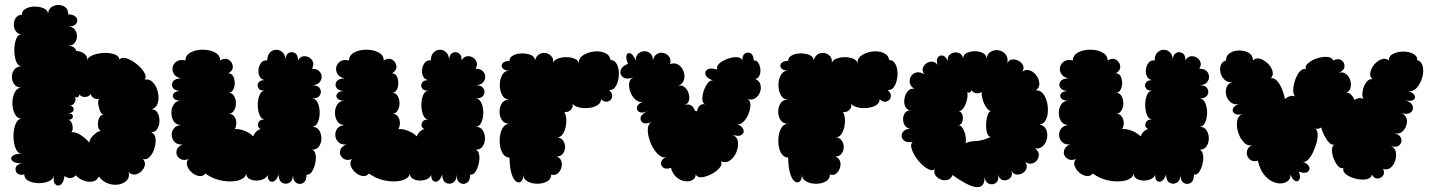

<svg xmlns="http://www.w3.org/2000/svg" viewBox="-20 -744 5900 791"><path d="M387 -17Q379 1 361 4Q343 7 323.5 -0.5Q304 -8 292 -22Q285 -13 272.5 -10.5Q260 -8 246 -19Q242 9 230 17Q218 25 208 15Q198 5 202 -21Q199 -5 180.5 3Q162 11 138.5 10.5Q115 10 97.5 1Q80 -8 80 -25Q59 -21 50 -31Q41 -41 45 -54Q49 -67 70 -71Q41 -71 31 -81Q21 -91 31 -101Q41 -111 70 -111Q56 -111 48 -125.5Q40 -140 37 -161.5Q34 -183 37 -204.5Q40 -226 48 -240.5Q56 -255 70 -255Q51 -255 41 -274.5Q31 -294 31 -319Q31 -344 41 -363.5Q51 -383 70 -383Q49 -383 39 -396.5Q29 -410 29 -427Q29 -444 39 -457.5Q49 -471 70 -471Q54 -471 46.5 -491Q39 -511 39 -537Q39 -563 46.5 -583Q54 -603 70 -603Q54 -603 45.5 -615Q37 -627 37 -643Q37 -659 45.5 -671Q54 -683 70 -683Q70 -699 86 -708Q102 -717 123.5 -717Q145 -717 161.5 -709Q178 -701 178 -685Q178 -704 190.5 -713.5Q203 -723 219.5 -723.5Q236 -724 248.5 -714.5Q261 -705 261 -685Q287 -684 295 -671Q303 -658 293.5 -646Q284 -634 259 -635Q278 -635 287.5 -623Q297 -611 297 -595Q297 -579 287.5 -567Q278 -555 259 -555Q276 -555 284.5 -548.5Q293 -542 294 -534Q311 -534 326 -523.5Q341 -513 339 -497Q344 -510 364.5 -517.5Q385 -525 409.5 -526Q434 -527 452.5 -520Q471 -513 472 -498Q481 -510 501.5 -503.5Q522 -497 542.5 -480.5Q563 -464 574 -446Q585 -428 576 -416Q596 -420 610.5 -404Q625 -388 630.5 -364Q636 -340 630 -319.5Q624 -299 604 -294Q621 -294 629 -279.5Q637 -265 637 -246Q637 -227 628 -213Q619 -199 602 -199Q618 -194 620.5 -175Q623 -156 616.5 -134Q610 -112 597 -98Q584 -84 569 -89Q580 -76 576.5 -62Q573 -48 561.5 -37.5Q550 -27 536 -25Q522 -23 510 -35Q515 -14 502.5 -1Q490 12 469 16Q448 20 425.5 12Q403 4 387 -17ZM258 -278Q273 -278 278 -271Q283 -264 278 -257Q273 -250 258 -250Q268 -251 273.5 -241Q279 -231 279.5 -218.5Q280 -206 274 -199Q285 -201 299.5 -194.5Q314 -188 327.5 -177Q341 -166 348 -156Q348 -170 365 -187Q382 -204 395 -204Q385 -211 383.5 -227.5Q382 -244 388.5 -258Q395 -272 408 -271Q399 -272 393 -285Q387 -298 385 -313.5Q383 -329 388 -338Q378 -333 367 -339.5Q356 -346 354 -357Q346 -345 330.5 -344.5Q315 -344 307 -355Q306 -347 301 -344Q296 -341 289 -345Q294 -334 287.5 -322Q281 -310 269 -309Q286 -304 283 -290.5Q280 -277 258 -278Z M826 -29Q815 -16 799 -19Q783 -22 769.5 -34Q756 -46 751 -61.5Q746 -77 757 -89Q739 -82 726.5 -87.5Q714 -93 709 -104.5Q704 -116 709.5 -129Q715 -142 733 -149Q712 -147 700.5 -158Q689 -169 687.5 -185Q686 -201 695.5 -214Q705 -227 726 -229Q706 -229 696 -244Q686 -259 686 -279Q686 -299 696 -314Q706 -329 726 -329Q703 -329 695.5 -339Q688 -349 695.5 -359Q703 -369 726 -369Q701 -369 692.5 -382Q684 -395 692.5 -408Q701 -421 726 -421Q704 -426 696 -440Q688 -454 691.5 -468.5Q695 -483 708.5 -491.5Q722 -500 744 -495Q744 -513 758.5 -523.5Q773 -534 794.5 -537.5Q816 -541 837 -537.5Q858 -534 872.5 -523.5Q887 -513 887 -495Q907 -507 922 -498Q937 -489 939 -471.5Q941 -454 921 -442Q934 -442 940.5 -430Q947 -418 947 -402Q947 -386 940.5 -374Q934 -362 921 -362Q936 -362 944 -349Q952 -336 952 -319Q952 -302 944 -288.5Q936 -275 921 -275Q936 -276 944.5 -265Q953 -254 953.5 -238.5Q954 -223 947 -212Q965 -214 987.5 -205Q1010 -196 1023 -182Q1027 -193 1035.5 -201.5Q1044 -210 1054 -212Q1039 -220 1043.5 -236Q1048 -252 1071 -252Q1057 -252 1049.5 -270Q1042 -288 1042 -311.5Q1042 -335 1049.5 -352.5Q1057 -370 1071 -370Q1051 -370 1044.5 -381Q1038 -392 1044.5 -403Q1051 -414 1071 -414Q1056 -416 1049.5 -429Q1043 -442 1045 -458Q1047 -474 1056 -485.5Q1065 -497 1081 -495Q1081 -517 1092.5 -528Q1104 -539 1118.5 -539Q1133 -539 1144.5 -528Q1156 -517 1156 -495Q1156 -518 1169 -525.5Q1182 -533 1195 -525.5Q1208 -518 1208 -495Q1216 -510 1229 -512Q1242 -514 1253.5 -507.5Q1265 -501 1269.5 -488.5Q1274 -476 1265 -461Q1285 -461 1295 -451Q1305 -441 1305 -427.5Q1305 -414 1295 -403.5Q1285 -393 1265 -393Q1290 -393 1298 -379.5Q1306 -366 1298 -352Q1290 -338 1265 -338Q1281 -338 1289 -320.5Q1297 -303 1297 -280Q1297 -257 1289 -239.5Q1281 -222 1265 -222Q1285 -222 1294.5 -207.5Q1304 -193 1304 -174Q1304 -155 1294.5 -141Q1285 -127 1265 -127Q1277 -124 1280 -107.5Q1283 -91 1278.5 -70.5Q1274 -50 1264.5 -36Q1255 -22 1243 -25Q1243 1 1229 9.5Q1215 18 1201 9.5Q1187 1 1187 -25Q1187 0 1172.5 8.5Q1158 17 1143 9Q1128 1 1128 -25Q1121 -4 1110 2Q1099 8 1090.5 1Q1082 -6 1083 -23Q1075 -7 1053.5 -2Q1032 3 1013 -4.5Q994 -12 994 -32Q995 -18 980 -8.5Q965 1 939.5 3Q914 5 884 -2Q854 -9 826 -29Z M1500 -29Q1489 -16 1473 -19Q1457 -22 1443.5 -34Q1430 -46 1425 -61.5Q1420 -77 1431 -89Q1413 -82 1400.5 -87.5Q1388 -93 1383 -104.5Q1378 -116 1383.5 -129Q1389 -142 1407 -149Q1386 -147 1374.5 -158Q1363 -169 1361.5 -185Q1360 -201 1369.5 -214Q1379 -227 1400 -229Q1380 -229 1370 -244Q1360 -259 1360 -279Q1360 -299 1370 -314Q1380 -329 1400 -329Q1377 -329 1369.5 -339Q1362 -349 1369.5 -359Q1377 -369 1400 -369Q1375 -369 1366.5 -382Q1358 -395 1366.5 -408Q1375 -421 1400 -421Q1378 -426 1370 -440Q1362 -454 1365.5 -468.5Q1369 -483 1382.5 -491.5Q1396 -500 1418 -495Q1418 -513 1432.5 -523.5Q1447 -534 1468.5 -537.5Q1490 -541 1511 -537.5Q1532 -534 1546.5 -523.5Q1561 -513 1561 -495Q1581 -507 1596 -498Q1611 -489 1613 -471.5Q1615 -454 1595 -442Q1608 -442 1614.5 -430Q1621 -418 1621 -402Q1621 -386 1614.5 -374Q1608 -362 1595 -362Q1610 -362 1618 -349Q1626 -336 1626 -319Q1626 -302 1618 -288.5Q1610 -275 1595 -275Q1610 -276 1618.5 -265Q1627 -254 1627.5 -238.5Q1628 -223 1621 -212Q1639 -214 1661.5 -205Q1684 -196 1697 -182Q1701 -193 1709.5 -201.5Q1718 -210 1728 -212Q1713 -220 1717.5 -236Q1722 -252 1745 -252Q1731 -252 1723.5 -270Q1716 -288 1716 -311.5Q1716 -335 1723.5 -352.5Q1731 -370 1745 -370Q1725 -370 1718.5 -381Q1712 -392 1718.5 -403Q1725 -414 1745 -414Q1730 -416 1723.5 -429Q1717 -442 1719 -458Q1721 -474 1730 -485.5Q1739 -497 1755 -495Q1755 -517 1766.5 -528Q1778 -539 1792.5 -539Q1807 -539 1818.5 -528Q1830 -517 1830 -495Q1830 -518 1843 -525.5Q1856 -533 1869 -525.5Q1882 -518 1882 -495Q1890 -510 1903 -512Q1916 -514 1927.5 -507.5Q1939 -501 1943.5 -488.5Q1948 -476 1939 -461Q1959 -461 1969 -451Q1979 -441 1979 -427.5Q1979 -414 1969 -403.5Q1959 -393 1939 -393Q1964 -393 1972 -379.5Q1980 -366 1972 -352Q1964 -338 1939 -338Q1955 -338 1963 -320.5Q1971 -303 1971 -280Q1971 -257 1963 -239.5Q1955 -222 1939 -222Q1959 -222 1968.5 -207.5Q1978 -193 1978 -174Q1978 -155 1968.5 -141Q1959 -127 1939 -127Q1951 -124 1954 -107.5Q1957 -91 1952.5 -70.5Q1948 -50 1938.5 -36Q1929 -22 1917 -25Q1917 1 1903 9.5Q1889 18 1875 9.5Q1861 1 1861 -25Q1861 0 1846.5 8.5Q1832 17 1817 9Q1802 1 1802 -25Q1795 -4 1784 2Q1773 8 1764.5 1Q1756 -6 1757 -23Q1749 -7 1727.5 -2Q1706 3 1687 -4.5Q1668 -12 1668 -32Q1669 -18 1654 -8.5Q1639 1 1613.5 3Q1588 5 1558 -2Q1528 -9 1500 -29Z M2079 -95Q2063 -95 2053 -109Q2043 -123 2040 -143.5Q2037 -164 2040 -185Q2043 -206 2053 -220Q2063 -234 2079 -234Q2058 -234 2048 -249Q2038 -264 2038 -284Q2038 -304 2048 -319Q2058 -334 2079 -334Q2059 -334 2049 -352Q2039 -370 2039 -393.5Q2039 -417 2049 -435Q2059 -453 2079 -453Q2058 -453 2050.5 -463Q2043 -473 2050.5 -483Q2058 -493 2079 -493Q2079 -508 2094.5 -516Q2110 -524 2131 -524Q2152 -524 2168 -517Q2184 -510 2184 -495Q2189 -513 2201.5 -520.5Q2214 -528 2228 -525.5Q2242 -523 2251.5 -512.5Q2261 -502 2259 -485Q2263 -497 2279.5 -503Q2296 -509 2315.5 -508.5Q2335 -508 2349.5 -501Q2364 -494 2365 -480Q2362 -502 2380.5 -515Q2399 -528 2424.5 -531.5Q2450 -535 2471 -526.5Q2492 -518 2495 -497Q2514 -496 2522.5 -477Q2531 -458 2529.5 -433.5Q2528 -409 2518 -390.5Q2508 -372 2489 -373Q2505 -359 2502 -345Q2499 -331 2485.5 -326Q2472 -321 2456 -335Q2456 -320 2442 -311Q2428 -302 2407.5 -299.5Q2387 -297 2368 -301Q2349 -305 2339 -316Q2342 -301 2330.5 -290.5Q2319 -280 2305 -283Q2314 -267 2313 -241.5Q2312 -216 2301.5 -196.5Q2291 -177 2273 -178Q2290 -178 2299 -166Q2308 -154 2308 -138.5Q2308 -123 2299 -111Q2290 -99 2273 -99Q2288 -94 2292.5 -80.5Q2297 -67 2292.5 -52.5Q2288 -38 2277 -29Q2266 -20 2251 -25Q2251 -6 2234 3.5Q2217 13 2194 13Q2171 13 2153.5 3.5Q2136 -6 2136 -25Q2136 -6 2128 2.5Q2120 11 2108.5 5Q2097 -1 2088.5 -25Q2080 -49 2079 -95Z M2744 -53Q2724 -45 2712.5 -53.5Q2701 -62 2703.5 -75.5Q2706 -89 2726 -98Q2712 -92 2697.5 -103Q2683 -114 2671 -134Q2659 -154 2653 -177Q2647 -200 2649.5 -218Q2652 -236 2666 -242Q2641 -231 2628.5 -238.5Q2616 -246 2619.5 -260.5Q2623 -275 2648 -286Q2625 -276 2613 -283Q2601 -290 2604.5 -303.5Q2608 -317 2631 -326Q2615 -320 2600.5 -331.5Q2586 -343 2578 -362.5Q2570 -382 2572 -400.5Q2574 -419 2590 -426Q2563 -415 2548 -425Q2533 -435 2536.5 -452.5Q2540 -470 2567 -481Q2557 -506 2561.5 -517.5Q2566 -529 2577.5 -524Q2589 -519 2599 -495Q2599 -514 2610 -523.5Q2621 -533 2635 -533Q2649 -533 2659.5 -523.5Q2670 -514 2670 -495Q2674 -514 2686.5 -521.5Q2699 -529 2713 -526Q2727 -523 2736 -511.5Q2745 -500 2741 -480Q2761 -487 2775.5 -477Q2790 -467 2796.5 -449Q2803 -431 2797.5 -414Q2792 -397 2772 -390Q2787 -395 2799 -386Q2811 -377 2816.5 -361Q2822 -345 2818.5 -330.5Q2815 -316 2799 -311Q2817 -317 2828.5 -309Q2840 -301 2842 -288Q2847 -288 2852 -285Q2853 -299 2862.5 -308.5Q2872 -318 2886 -314Q2874 -318 2873.5 -334.5Q2873 -351 2879.5 -370.5Q2886 -390 2897 -403Q2908 -416 2919 -412Q2892 -421 2887 -435.5Q2882 -450 2895 -458Q2908 -466 2935 -457Q2930 -470 2943 -482Q2956 -494 2976.5 -501.5Q2997 -509 3015 -508.5Q3033 -508 3038 -495Q3038 -517 3049.5 -524Q3061 -531 3073 -524Q3085 -517 3085 -495Q3097 -496 3104 -485Q3111 -474 3112.5 -459Q3114 -444 3108.5 -432Q3103 -420 3091 -419Q3109 -411 3113 -395Q3117 -379 3110.5 -363Q3104 -347 3090 -338.5Q3076 -330 3057 -337Q3071 -332 3071.5 -313.5Q3072 -295 3063.5 -274.5Q3055 -254 3041.5 -241Q3028 -228 3015 -234Q3039 -224 3043 -209.5Q3047 -195 3034 -187.5Q3021 -180 2996 -190Q3017 -181 3020 -160.5Q3023 -140 3014 -118Q3005 -96 2988 -83.5Q2971 -71 2950 -79Q2957 -67 2944.5 -52.5Q2932 -38 2911.5 -27Q2891 -16 2872 -14Q2853 -12 2846 -25Q2846 -10 2833 -2.5Q2820 5 2802 2.5Q2784 0 2767.5 -13.5Q2751 -27 2744 -53Z M3227 -95Q3211 -95 3201 -109Q3191 -123 3188 -143.5Q3185 -164 3188 -185Q3191 -206 3201 -220Q3211 -234 3227 -234Q3206 -234 3196 -249Q3186 -264 3186 -284Q3186 -304 3196 -319Q3206 -334 3227 -334Q3207 -334 3197 -352Q3187 -370 3187 -393.5Q3187 -417 3197 -435Q3207 -453 3227 -453Q3206 -453 3198.5 -463Q3191 -473 3198.5 -483Q3206 -493 3227 -493Q3227 -508 3242.5 -516Q3258 -524 3279 -524Q3300 -524 3316 -517Q3332 -510 3332 -495Q3337 -513 3349.5 -520.5Q3362 -528 3376 -525.5Q3390 -523 3399.5 -512.5Q3409 -502 3407 -485Q3411 -497 3427.5 -503Q3444 -509 3463.5 -508.5Q3483 -508 3497.5 -501Q3512 -494 3513 -480Q3510 -502 3528.5 -515Q3547 -528 3572.5 -531.5Q3598 -535 3619 -526.5Q3640 -518 3643 -497Q3662 -496 3670.5 -477Q3679 -458 3677.5 -433.5Q3676 -409 3666 -390.5Q3656 -372 3637 -373Q3653 -359 3650 -345Q3647 -331 3633.5 -326Q3620 -321 3604 -335Q3604 -320 3590 -311Q3576 -302 3555.5 -299.5Q3535 -297 3516 -301Q3497 -305 3487 -316Q3490 -301 3478.5 -290.5Q3467 -280 3453 -283Q3462 -267 3461 -241.5Q3460 -216 3449.5 -196.5Q3439 -177 3421 -178Q3438 -178 3447 -166Q3456 -154 3456 -138.5Q3456 -123 3447 -111Q3438 -99 3421 -99Q3436 -94 3440.5 -80.5Q3445 -67 3440.5 -52.5Q3436 -38 3425 -29Q3414 -20 3399 -25Q3399 -6 3382 3.5Q3365 13 3342 13Q3319 13 3301.5 3.5Q3284 -6 3284 -25Q3284 -6 3276 2.5Q3268 11 3256.5 5Q3245 -1 3236.5 -25Q3228 -49 3227 -95Z M3904 -23Q3899 -8 3885.5 -3.5Q3872 1 3857.5 -4Q3843 -9 3834.5 -20.5Q3826 -32 3831 -47Q3822 -39 3807 -46Q3792 -53 3776.5 -68Q3761 -83 3749.5 -101.5Q3738 -120 3734.5 -136Q3731 -152 3740 -159Q3713 -155 3701.5 -167.5Q3690 -180 3697 -195.5Q3704 -211 3731 -215Q3716 -215 3708.5 -226Q3701 -237 3700.5 -251.5Q3700 -266 3707.5 -277.5Q3715 -289 3730 -289Q3714 -292 3708.5 -307Q3703 -322 3706.5 -339.5Q3710 -357 3720.5 -369Q3731 -381 3747 -378Q3730 -389 3728 -404Q3726 -419 3733.5 -430.5Q3741 -442 3755.5 -445.5Q3770 -449 3787 -438Q3778 -451 3782 -463.5Q3786 -476 3797 -483.5Q3808 -491 3821 -490Q3834 -489 3843 -476Q3836 -497 3844 -507.5Q3852 -518 3864.5 -515Q3877 -512 3885 -491Q3882 -507 3890 -516Q3898 -525 3910.5 -527.5Q3923 -530 3934 -524Q3945 -518 3948 -503Q3948 -518 3962.5 -525.5Q3977 -533 3996 -533Q4015 -533 4029.5 -525.5Q4044 -518 4044 -503Q4048 -524 4063.5 -532Q4079 -540 4096 -536.5Q4113 -533 4123.5 -519.5Q4134 -506 4130 -484Q4137 -498 4150.5 -499Q4164 -500 4176.5 -493.5Q4189 -487 4194.5 -475Q4200 -463 4192 -449Q4208 -460 4224 -453.5Q4240 -447 4250.5 -432Q4261 -417 4262 -399.5Q4263 -382 4247 -372Q4264 -373 4275.5 -360Q4287 -347 4292.5 -326.5Q4298 -306 4297 -284.5Q4296 -263 4287.5 -248Q4279 -233 4262 -231Q4283 -227 4290 -210.5Q4297 -194 4293.5 -174.5Q4290 -155 4276.5 -142Q4263 -129 4243 -133Q4258 -123 4259.5 -109.5Q4261 -96 4253 -85Q4245 -74 4232 -70.5Q4219 -67 4204 -77Q4213 -63 4209 -50.5Q4205 -38 4193.5 -31Q4182 -24 4168.5 -25Q4155 -26 4147 -40Q4153 -21 4141 -10Q4129 1 4113.5 -1.5Q4098 -4 4092 -24Q4096 0 4083 9.5Q4070 19 4054.5 13Q4039 7 4036 -16Q4038 27 4006 27Q3974 27 3904 -23ZM4062 -180Q4051 -181 4046.5 -196Q4042 -211 4042.5 -231.5Q4043 -252 4048 -268Q4053 -284 4063 -287Q4053 -287 4043.5 -301Q4034 -315 4028.5 -333.5Q4023 -352 4024 -366Q4015 -358 4002 -360Q3989 -362 3982 -373Q3981 -365 3976 -363Q3971 -361 3965 -365Q3968 -351 3963.5 -332.5Q3959 -314 3950 -300Q3941 -286 3930 -286Q3942 -283 3945.5 -269Q3949 -255 3944 -241.5Q3939 -228 3926 -228Q3937 -230 3945.5 -216.5Q3954 -203 3957.5 -185Q3961 -167 3958 -154Q3972 -162 4000 -163Q4028 -164 4062 -180Z M4482 -29Q4471 -16 4455 -19Q4439 -22 4425.5 -34Q4412 -46 4407 -61.5Q4402 -77 4413 -89Q4395 -82 4382.5 -87.5Q4370 -93 4365 -104.5Q4360 -116 4365.5 -129Q4371 -142 4389 -149Q4368 -147 4356.5 -158Q4345 -169 4343.5 -185Q4342 -201 4351.5 -214Q4361 -227 4382 -229Q4362 -229 4352 -244Q4342 -259 4342 -279Q4342 -299 4352 -314Q4362 -329 4382 -329Q4359 -329 4351.5 -339Q4344 -349 4351.5 -359Q4359 -369 4382 -369Q4357 -369 4348.5 -382Q4340 -395 4348.5 -408Q4357 -421 4382 -421Q4360 -426 4352 -440Q4344 -454 4347.5 -468.5Q4351 -483 4364.5 -491.5Q4378 -500 4400 -495Q4400 -513 4414.5 -523.5Q4429 -534 4450.5 -537.5Q4472 -541 4493 -537.5Q4514 -534 4528.5 -523.5Q4543 -513 4543 -495Q4563 -507 4578 -498Q4593 -489 4595 -471.5Q4597 -454 4577 -442Q4590 -442 4596.5 -430Q4603 -418 4603 -402Q4603 -386 4596.5 -374Q4590 -362 4577 -362Q4592 -362 4600 -349Q4608 -336 4608 -319Q4608 -302 4600 -288.5Q4592 -275 4577 -275Q4592 -276 4600.5 -265Q4609 -254 4609.5 -238.5Q4610 -223 4603 -212Q4621 -214 4643.5 -205Q4666 -196 4679 -182Q4683 -193 4691.5 -201.5Q4700 -210 4710 -212Q4695 -220 4699.5 -236Q4704 -252 4727 -252Q4713 -252 4705.5 -270Q4698 -288 4698 -311.5Q4698 -335 4705.5 -352.5Q4713 -370 4727 -370Q4707 -370 4700.5 -381Q4694 -392 4700.5 -403Q4707 -414 4727 -414Q4712 -416 4705.5 -429Q4699 -442 4701 -458Q4703 -474 4712 -485.5Q4721 -497 4737 -495Q4737 -517 4748.5 -528Q4760 -539 4774.5 -539Q4789 -539 4800.5 -528Q4812 -517 4812 -495Q4812 -518 4825 -525.5Q4838 -533 4851 -525.5Q4864 -518 4864 -495Q4872 -510 4885 -512Q4898 -514 4909.5 -507.5Q4921 -501 4925.5 -488.5Q4930 -476 4921 -461Q4941 -461 4951 -451Q4961 -441 4961 -427.5Q4961 -414 4951 -403.5Q4941 -393 4921 -393Q4946 -393 4954 -379.5Q4962 -366 4954 -352Q4946 -338 4921 -338Q4937 -338 4945 -320.5Q4953 -303 4953 -280Q4953 -257 4945 -239.5Q4937 -222 4921 -222Q4941 -222 4950.5 -207.5Q4960 -193 4960 -174Q4960 -155 4950.5 -141Q4941 -127 4921 -127Q4933 -124 4936 -107.5Q4939 -91 4934.5 -70.5Q4930 -50 4920.5 -36Q4911 -22 4899 -25Q4899 1 4885 9.5Q4871 18 4857 9.5Q4843 1 4843 -25Q4843 0 4828.5 8.5Q4814 17 4799 9Q4784 1 4784 -25Q4777 -4 4766 2Q4755 8 4746.5 1Q4738 -6 4739 -23Q4731 -7 4709.5 -2Q4688 3 4669 -4.5Q4650 -12 4650 -32Q4651 -18 4636 -8.5Q4621 1 4595.5 3Q4570 5 4540 -2Q4510 -9 4482 -29Z M5162 -82Q5145 -77 5133.5 -84Q5122 -91 5118 -103.5Q5114 -116 5119.5 -128.5Q5125 -141 5142 -147Q5122 -140 5105.5 -156.5Q5089 -173 5081 -198.5Q5073 -224 5077 -246.5Q5081 -269 5101 -275Q5078 -268 5066.5 -276Q5055 -284 5059.5 -296.5Q5064 -309 5088 -317Q5068 -310 5053 -320.5Q5038 -331 5032.5 -349Q5027 -367 5033 -384Q5039 -401 5060 -408Q5042 -402 5028.5 -412.5Q5015 -423 5009.5 -440Q5004 -457 5008.5 -473Q5013 -489 5031 -495Q5031 -516 5047.5 -526Q5064 -536 5086 -536Q5108 -536 5125 -526Q5142 -516 5142 -495Q5154 -507 5171 -502Q5188 -497 5203 -482.5Q5218 -468 5222.5 -450.5Q5227 -433 5215 -421Q5227 -425 5239.5 -412.5Q5252 -400 5261 -378.5Q5270 -357 5274 -336Q5283 -344 5294 -347.5Q5305 -351 5315 -347Q5307 -357 5308 -376.5Q5309 -396 5316.5 -416.5Q5324 -437 5335.5 -450Q5347 -463 5360 -459Q5355 -472 5370 -484.5Q5385 -497 5407 -504Q5429 -511 5448.5 -509.5Q5468 -508 5472 -495Q5494 -505 5507 -495.5Q5520 -486 5519 -470Q5518 -454 5496 -444Q5513 -449 5525.5 -439Q5538 -429 5543 -412.5Q5548 -396 5543.5 -381Q5539 -366 5522 -360Q5534 -365 5544.5 -355.5Q5555 -346 5560 -332Q5568 -338 5578 -339.5Q5588 -341 5597 -336Q5590 -349 5594 -370Q5598 -391 5609.5 -406Q5621 -421 5635 -417Q5622 -428 5625.5 -445.5Q5629 -463 5642 -478.5Q5655 -494 5672 -500Q5689 -506 5702 -495Q5701 -513 5719 -522Q5737 -531 5760 -531.5Q5783 -532 5801 -523Q5819 -514 5819 -496Q5838 -490 5842 -468Q5846 -446 5838 -421Q5830 -396 5814.5 -380Q5799 -364 5780 -370Q5803 -362 5808 -350.5Q5813 -339 5802 -332Q5791 -325 5768 -332Q5795 -323 5800 -307Q5805 -291 5791.5 -280.5Q5778 -270 5751 -279Q5769 -273 5774 -258Q5779 -243 5773.5 -226.5Q5768 -210 5755 -200Q5742 -190 5724 -196Q5749 -188 5753 -172Q5757 -156 5744.5 -145.5Q5732 -135 5708 -143Q5726 -137 5730 -120Q5734 -103 5728.5 -84Q5723 -65 5709.5 -53.5Q5696 -42 5678 -48Q5686 -31 5677.5 -20Q5669 -9 5655 -8.5Q5641 -8 5632 -25Q5629 -9 5609.5 -5.5Q5590 -2 5566.5 -7.5Q5543 -13 5527 -24.5Q5511 -36 5514 -52Q5503 -48 5492 -60.5Q5481 -73 5474 -92Q5467 -111 5467.5 -128Q5468 -145 5480 -149Q5464 -143 5447.5 -166.5Q5431 -190 5423 -219Q5409 -209 5395 -216Q5406 -212 5408 -195.5Q5410 -179 5404.5 -158Q5399 -137 5389.5 -117Q5380 -97 5368.5 -85.5Q5357 -74 5346 -78Q5370 -69 5374 -56Q5378 -43 5366.5 -35.5Q5355 -28 5331 -37Q5339 -15 5333 -4.5Q5327 6 5316 1.5Q5305 -3 5297 -25Q5297 -4 5280 5.5Q5263 15 5239 10Q5215 5 5193.5 -17.5Q5172 -40 5162 -82Z"/></svg>

Font: Rubik Bubbles
Style: Regular
Weight: 400
Designer: Hubert and Fischer, NaN
Foundry: Hubert and Fischer, NaN
Version: Version 2.200